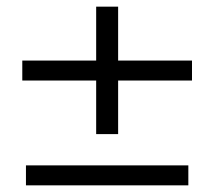

<svg xmlns="http://www.w3.org/2000/svg" viewBox="-20 -527 644 577"><path d="M269 -124V-285H47V-345H269V-507H335V-345H557V-285H335V-124ZM58 30V-30H546V30Z"/></svg>

Font: Lil Grotesk
Style: Regular
Weight: 400
Designer: Bastien Sozeau
Foundry: NBR — Bastien Sozeau
Version: Version 4.002; ttfautohint (v1.8.4.7-5d5b)